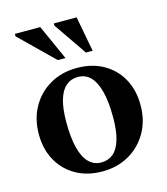

<svg xmlns="http://www.w3.org/2000/svg" viewBox="-106 -773 753 867"><g transform="rotate(-15 270.5 -339.0)"><path d="M272 -28.5Q304.5 -28.5 327.5 -47.5Q350.5 -66.5 363 -107.2Q375.5 -148 375.5 -213.5Q375.5 -284 363.2 -332Q351 -380 327.5 -404.5Q304 -429 268.5 -429Q236.5 -429 213.5 -410Q190.5 -391 178 -350.2Q165.5 -309.5 165.5 -244Q165.5 -173.5 177.5 -125.5Q189.5 -77.5 213.5 -53Q237.5 -28.5 272 -28.5ZM267 12Q196.5 12 143.5 -18Q90.5 -48 61 -101.2Q31.5 -154.5 31.5 -224.5Q31.5 -296 63 -351.5Q94.5 -407 149.2 -438.2Q204 -469.5 274 -469.5Q345 -469.5 398 -439.5Q451 -409.5 480.2 -356.5Q509.5 -303.5 509.5 -233Q509.5 -161.5 477.8 -106Q446 -50.5 391.2 -19.2Q336.5 12 267 12ZM237 -526H201L44.5 -679V-690.5H163ZM364 -526H332.5L226.5 -680.5V-690.5H333Z"/></g></svg>

Font: Newsreader 36pt SemiBold
Style: Regular
Weight: 600
Designer: Hugues Gentile
Foundry: Production Type
Version: Version 1.003